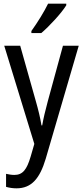

<svg xmlns="http://www.w3.org/2000/svg" viewBox="-20 -786 452 1046"><path d="M341 -757V-766H242C220 -721 186 -666 151 -617V-606H205C248 -642 316 -716 341 -757ZM3 -537 167 -2 147 67C126 138 104 167 58 167C43 167 26 164 13 161V232C31 237 49 240 70 240C152 240 197 186 229 79L409 -537H323L240 -233C227 -185 216 -139 210 -103H206C199 -146 188 -190 176 -232L90 -537Z"/></svg>

Font: Noto Sans Gujarati UI Condensed
Style: Regular
Weight: 400
Width: 3
Designer: Jelle Bosma - Monotype Design Team, Universal Thirst
Foundry: Monotype Imaging Inc.
Version: Version 2.106